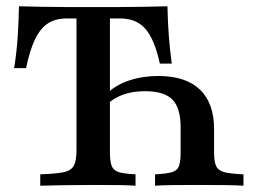

<svg xmlns="http://www.w3.org/2000/svg" viewBox="-20 -591 804 611"><path d="M108.1 0V-36.3Q158.1 -37.9 182.7 -43.1Q207.3 -48.4 215.3 -64.5Q223.4 -80.6 223.4 -112.9V-532.3H191.9Q157.3 -532.3 133.1 -516.9Q108.9 -501.6 91.9 -466.9Q75 -432.3 62.9 -374.2H25Q33.1 -425 36.3 -473.8Q39.5 -522.6 40.3 -571Q74.2 -570.2 114.9 -569.4Q155.6 -568.5 198 -568.5Q240.3 -568.5 277.4 -568.5Q311.3 -568.5 352.8 -568.5Q394.4 -568.5 436.3 -569.4Q478.2 -570.2 512.9 -571Q513.7 -526.6 516.9 -481Q520.2 -435.5 526.6 -388.7H488.7Q479.8 -429 468.1 -456.5Q456.5 -483.9 441.5 -500.4Q426.6 -516.9 406.9 -524.6Q387.1 -532.3 361.3 -532.3H329.8V-105.6Q329.8 -77.4 335.5 -62.9Q341.1 -48.4 358.5 -43.1Q375.8 -37.9 411.3 -36.3V0Q391.9 -1.6 357.7 -2Q323.4 -2.4 277.4 -2.4Q224.2 -2.4 179.8 -1.6Q135.5 -0.8 108.1 0ZM473.4 0V-36.3Q509.7 -37.9 527 -43.1Q544.4 -48.4 549.6 -62.9Q554.8 -77.4 554.8 -105.6V-185.5Q554.8 -247.6 528.6 -274.2Q502.4 -300.8 441.1 -300.8Q404 -300.8 374.2 -290.7Q344.4 -280.6 322.6 -260.5V-295.2Q349.2 -321 391.5 -335.1Q433.9 -349.2 483.9 -349.2Q571 -349.2 616.1 -306Q661.3 -262.9 661.3 -179.8V-105.6Q661.3 -77.4 667.7 -62.9Q674.2 -48.4 694 -43.1Q713.7 -37.9 754.8 -36.3V0Q733.1 -1.6 695.2 -2Q657.3 -2.4 607.3 -2.4Q563.7 -2.4 528.6 -2Q493.5 -1.6 473.4 0Z"/></svg>

Font: Playfair 9pt SemiBold
Style: Regular
Weight: 600
Designer: Claus Eggers Sørensen
Foundry: Claus Eggers Sørensen
Version: Version 2.001;gftools[0.9.30]